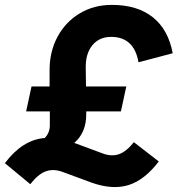

<svg xmlns="http://www.w3.org/2000/svg" viewBox="-43 -731 727 786"><path d="M81 23 -23 -63Q49 -159 140 -166Q161 -187 161 -218V-275H64L86 -377H160V-444Q160 -520 192.5 -580.5Q225 -641 283 -676Q341 -711 415 -711Q519 -711 582.5 -660.5Q646 -610 664 -513L524 -476Q506 -580 412 -580Q363 -580 335 -545.5Q307 -511 308 -454L309 -377H474L452 -275H310V-265Q311 -189 261 -146Q264 -145 266.5 -144Q269 -143 272 -142L377 -103Q414 -89 444.5 -100Q475 -111 505 -149L607 -70Q549 6 483.5 26.5Q418 47 333 17L211 -28Q174 -41 143 -29Q112 -17 81 23Z"/></svg>

Font: Red Hat Text
Style: Bold Italic
Weight: 700
Italic angle: -12°
Designer: Pentagram, MCKL
Foundry: Pentagram, MCKL
Version: Version 1.023; ttfautohint (v1.8.3)